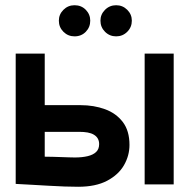

<svg xmlns="http://www.w3.org/2000/svg" viewBox="-20 -705 722 734"><path d="M265 -685Q240 -685 222.5 -667.5Q205 -650 205 -626Q205 -601 222.5 -583.5Q240 -566 265 -566Q291 -566 308 -583.5Q325 -601 325 -626Q325 -650 308 -667.5Q291 -685 265 -685ZM424 -685Q399 -685 381.5 -667.5Q364 -650 364 -626Q364 -601 381.5 -583.5Q399 -566 424 -566Q449 -566 466.5 -583.5Q484 -601 484 -626Q484 -650 466.5 -667.5Q449 -685 424 -685ZM533 0H644V-500H533ZM288 -303H151V-500H40V-2Q40 -2 57.5 -1Q75 0 103.5 1.5Q132 3 164.5 5Q197 7 227 8Q257 9 279 9Q346 9 389.5 -14Q433 -37 454 -73.5Q475 -110 475 -151Q475 -205 449.5 -238.5Q424 -272 381.5 -287.5Q339 -303 288 -303ZM266 -103Q256 -103 242.5 -103.5Q229 -104 213.5 -104.5Q198 -105 182 -105.5Q166 -106 151 -106V-201H283Q301 -201 315 -198.5Q329 -196 339 -190Q349 -184 354 -175Q359 -166 359 -154Q359 -135 347.5 -124Q336 -113 315 -108Q294 -103 266 -103Z"/></svg>

Font: Advent Pro Expanded
Style: Bold
Weight: 700
Width: 7
Designer: VivaRado, Andreas Kalpakidis
Foundry: VivaRado, Andreas Kalpakidis
Version: Version 3.000